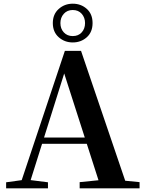

<svg xmlns="http://www.w3.org/2000/svg" viewBox="-20 -1020 786 1040"><path d="M374 -790.1Q330 -790.1 298.1 -818.3Q266.1 -846.6 266.1 -895Q266.1 -943.1 298.1 -971.5Q330 -1000 374 -1000Q418.6 -1000 450 -972Q481.4 -944.1 481.4 -895Q481.4 -846.2 450 -818.1Q418.6 -790.1 374 -790.1ZM374 -824.6Q404.5 -824.6 422.6 -844.6Q440.7 -864.6 440.7 -895Q440.7 -924.7 422.6 -945.3Q404.5 -965.8 374 -965.8Q344.1 -965.8 325.6 -945.3Q307.2 -924.7 307.2 -895Q307.2 -864.6 325.6 -844.6Q344.1 -824.6 374 -824.6ZM13.2 0V-32.6L112.6 -46.3H131.1L239.8 -32.6V0ZM82.8 0 331.4 -744.6H418.9L672.2 0H527.6L316.7 -656.5H337.4L334.2 -642.5L132 0ZM193.5 -241.1 200.6 -275H517.8L524.9 -241.1ZM411.5 0V-33.4L546.7 -47H597.4L736 -33.4V0Z"/></svg>

Font: Noto Serif HK ExtraLight
Style: Regular
Weight: 200
Designer: Ryoko NISHIZUKA 西塚涼子 (kana & ideographs); Frank Grießhammer (Latin, Greek & Cyrillic); Wenlong ZHANG 张文龙 (bopomofo); San
Foundry: Adobe
Version: Version 2.002-H1;hotconv 1.1.0;makeotfexe 2.6.0